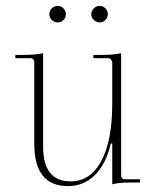

<svg xmlns="http://www.w3.org/2000/svg" viewBox="-20 -618 526 650"><path d="M176 -542Q164 -542 155.5 -550Q147 -558 147 -570Q147 -582 155.5 -590Q164 -598 176 -598Q187 -598 195 -589.5Q203 -581 203 -570Q203 -559 195 -550.5Q187 -542 176 -542ZM318 -542Q306 -542 297.5 -550.5Q289 -559 289 -570Q289 -581 297.5 -589.5Q306 -598 318 -598Q329 -598 337 -589.5Q345 -581 345 -570Q345 -559 337 -550.5Q329 -542 318 -542ZM210 12Q96 12 96 -131V-406Q96 -421 82 -421H32V-432H55Q102 -432 126 -438V-121Q126 -4 219 -4Q286 -4 323 -73Q360 -142 360 -267V-405Q360 -411 356 -416Q352 -421 346 -421H296V-432H320Q366 -432 390 -438V-25Q390 -11 404 -11H454V0H417Q382 0 360 6V-132H355Q339 -63 301.5 -25.5Q264 12 210 12Z"/></svg>

Font: Arapey Thin-Display
Style: Regular
Weight: 100
Designer: Eduardo Rodriguez Tunni
Foundry: Eduardo Rodriguez Tunni
Version: Version 4.000